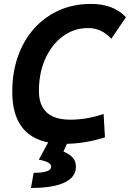

<svg xmlns="http://www.w3.org/2000/svg" viewBox="-20 -723 662 978"><path d="M305.2 9.8Q217.6 9.8 159.3 -19.8Q101 -49.3 71.7 -108.2Q42.5 -167 42.5 -255.4Q42.5 -354.5 71.6 -436.5Q100.8 -518.6 154.2 -578.1Q207.5 -637.7 281.1 -670.4Q354.6 -703.1 443.4 -703.1Q558.1 -703.1 621.6 -635.3L546.9 -525.4Q497.2 -580.1 429.2 -580.1Q357.2 -580.1 300.4 -538.3Q243.5 -496.5 210.9 -424.1Q178.2 -351.6 178.2 -258.8Q178.2 -210.3 196.2 -177.9Q214.1 -145.5 249.5 -129.4Q285 -113.3 337.9 -113.3Q421.4 -113.3 507.8 -142.6L514.6 -23.4Q411.6 9.8 305.2 9.8ZM137.7 234.4 151.4 157.2Q240.7 157.2 240.7 126Q240.7 101.6 177.7 90.3L239.7 -23.9L324.7 1L303.2 48.8Q335 62.5 350.8 80.1Q366.7 97.7 366.7 126Q366.7 179.2 308.6 206.8Q250.5 234.4 137.7 234.4Z"/></svg>

Font: Cascadia Mono NF
Style: Italic
Weight: 400
Italic angle: -10°
Monospace: yes
Designer: Aaron Bell
Foundry: Saja Typeworks
Version: Version 2404.023